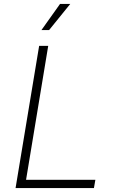

<svg xmlns="http://www.w3.org/2000/svg" viewBox="-20 -962 603 982"><path d="M59.6 0 180.2 -727.5H226.6L113.3 -42.5H467.8L460.4 0ZM191.9 -808.1 287.1 -941.9H339.4L231 -808.1Z"/></svg>

Font: Inter ExtraLight
Style: Italic
Weight: 250
Italic angle: -9.3988°
Designer: Rasmus Andersson
Foundry: rsms
Version: Version 4.001;git-66647c0bb